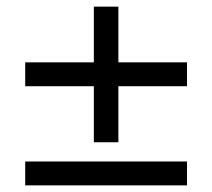

<svg xmlns="http://www.w3.org/2000/svg" viewBox="-20 -559 640 579"><path d="M263 -130V-299H56V-371H263V-539H337V-371H544V-299H337V-130ZM56 0V-72H544V0Z"/></svg>

Font: Nunito Sans 12pt ExtraLight 6pt Medium
Style: Regular
Weight: 500
Version: Version 3.101;gftools[0.9.27]